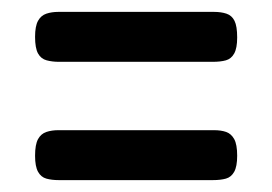

<svg xmlns="http://www.w3.org/2000/svg" viewBox="-20 -418 458 323"><path d="M79 -314Q68 -314 58.5 -316.5Q49 -319 44 -328Q39 -337 39 -356Q39 -374 44 -383Q49 -392 58 -395Q67 -398 78 -398H340Q352 -398 361 -395Q370 -392 374.5 -383Q379 -374 379 -355Q379 -337 374 -328Q369 -319 360 -316.5Q351 -314 338 -314ZM79 -115Q67 -115 58 -117.5Q49 -120 44 -129Q39 -138 39 -156Q39 -175 44 -184Q49 -193 58 -196Q67 -199 78 -199H340Q352 -199 360.5 -196Q369 -193 374 -184Q379 -175 379 -156Q379 -138 374 -129Q369 -120 360 -117.5Q351 -115 338 -115Z"/></svg>

Font: Fredoka SemiCondensed
Style: Regular
Weight: 400
Width: 4
Designer: Ben Nathan
Foundry: Milena B. Brandão, Ben Nathan
Version: Version 2.001